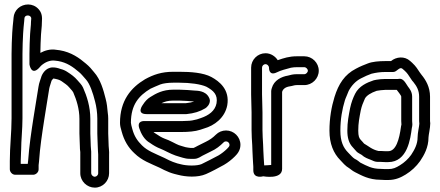

<svg xmlns="http://www.w3.org/2000/svg" viewBox="-20 -798 2016 880"><path d="M76 -88C76 -100.7 77 -105.5 77 -112C77 -154.2 83 -205.3 83 -256V-551C83 -583.2 84.5 -615.1 86 -644.8C87.1 -669.3 89 -677.6 90.9 -700.9L91.9 -713.2C93.1 -733.7 125.3 -730.3 123.1 -711.5L122.1 -699.1C122 -698.4 122 -697.5 122 -697C122 -678.9 119.4 -669 118 -643.3C116.6 -613.6 115 -584.9 115 -552V-503C115 -503 122.6 -450.3 157.7 -485.3C161.2 -488.8 165.2 -493.2 168.2 -496.8C186.4 -513.2 209.2 -522.9 230.9 -520.2L246.4 -518.3C286.3 -511.3 313.5 -492.2 342.1 -467.7C353 -459 363 -445.6 373.6 -434.1C391.7 -414.4 405.8 -372.5 415.8 -332.7C421.5 -311.8 426 -281.2 426 -255V-186C426 -170.8 428 -140.4 428 -129C428 -109.8 430 -98.6 430 -90V-4C430 4.6 422.3 12 414.5 12C406.1 12 398 3.8 398 -4V-103C398 -111.5 396 -119 396 -129C396 -144.9 394 -173.4 394 -186V-253C394 -308.6 378.1 -357.4 360.8 -396.2C357.8 -403.1 354 -408 349.2 -414.1L335 -430.2C322.3 -445.5 305 -457.9 290.9 -466.8C280.5 -474.2 269 -479.2 257.6 -481.9C245 -486.6 234.3 -489 222 -489C187.7 -489 171.4 -455.4 168.6 -443.6C166.6 -434.7 158.8 -419.2 156.3 -399.7C148.1 -354.5 142.2 -307.3 133.3 -257.1C123.6 -194.1 113.7 -129.1 109.1 -62.9C108.2 -56.9 107.5 -51.1 107.2 -47H75V-60C75 -67.6 76 -77.6 76 -88ZM25 -60V-22C25 -11.3 34.9 3 50 3H132C142.7 3 157 -6.9 157 -22V-41C157 -43.1 158.5 -51.9 158.9 -58.3C163.2 -122.4 172.8 -184.9 182.7 -248.9C191.6 -299.8 197.8 -348.7 205.6 -391.5C207.6 -402.6 210.8 -408.5 216.4 -428.4C218.2 -431.1 221.5 -435.3 224.8 -438.3C240.5 -435.4 252.7 -432.7 262.5 -425.7C276.4 -415.7 287.9 -408.7 297 -397.8L310.8 -382C311.7 -380.8 313.3 -378.6 315.7 -374.7C330.6 -340.7 344 -298.4 344 -253V-186C344 -170.1 346 -141.6 346 -129C346 -119.2 346.6 -110.1 348 -101V-4C348 32.7 378.8 62 414.5 62C450.8 62 480 31.9 480 -4V-88.9C481.2 -103.7 478 -120.5 478 -129C478 -143.7 476 -174 476 -186V-255C476 -263.7 475.3 -271.9 473.8 -281.9C472.1 -302.3 469.9 -324.4 464.2 -345.3C454.3 -385.1 440.6 -434.3 411.1 -467.1C401.9 -479 389.1 -493.9 373.9 -506.3C344.3 -531.6 307 -558.9 253.6 -567.7L237.9 -569.7C211.1 -574.4 185.4 -566.7 165 -555.6C165.1 -584.3 166.6 -612.4 168 -640.7C169.1 -661.8 171.9 -672.7 172 -695.9C174 -720.5 172.4 -738.4 157.2 -755.6C130.7 -785.6 87.9 -782.5 63 -760.2C51.4 -749.7 43.1 -734 42.1 -716.8L41.1 -705.1C39.4 -684.4 37.2 -673.9 36 -647.2C34.5 -617.6 33 -584.6 33 -551V-256C33 -190.8 25 -126.5 25 -60Z M942 -337C942 -341.9 940 -347.5 938 -350.6C922.2 -383.9 880.2 -382 872.9 -382.8C861.5 -384.3 816.5 -387 802 -387H774C726 -387 695.1 -369.7 668.8 -353.2C655.6 -345 645 -333.8 635.3 -318.6C635.3 -318.6 601.4 -275 652 -275L833 -275C833.8 -275 834.9 -275.1 835.5 -275.1C869.1 -278.5 895.8 -286.5 920.9 -301.6C927.6 -305.6 942 -318.9 942 -337ZM869.9 -332.7C860.1 -329.4 848.6 -326.8 831.7 -325L720 -325C734.4 -332 750.1 -337 774 -337H802C813.5 -337 862.4 -334.1 869.9 -332.7ZM812 -243H642C642 -243 606.2 -246.4 618.3 -210.1C626.4 -185.8 641 -157.4 667.9 -142.6C682.8 -132.1 698.4 -122.7 717.2 -115.6C731.4 -110.3 761.4 -92.9 784.1 -85.3C790.3 -83.2 796.1 -81.4 801 -80L817.9 -75C827.9 -72.1 836.7 -70 852 -70H871C887.4 -70 902.4 -81.7 908.2 -84.6L945.7 -103.4C970.8 -114.7 988.5 -129.1 1004.7 -145.3C1008.3 -148.9 1010.9 -150 1016 -150C1024.6 -150 1032 -142.6 1032 -134C1032 -128.8 1030 -125.3 1020.3 -115.7C1010.1 -105.4 994.2 -93.1 981.7 -85.8C955.7 -71.6 928.9 -58.4 903.4 -45.7C881.8 -36.8 835.8 -37.7 808.3 -45.2L792.6 -49.1C779.2 -53.2 765.3 -58.3 755.2 -63.4L732.9 -74.5C688.4 -95.3 656.4 -106 630.7 -131.7C610.4 -151.9 595.3 -172.8 586.1 -207.8C582.3 -220.4 580.6 -229.6 580 -235.9C580.3 -318.9 616.8 -359.5 669.4 -391.3C680.6 -397.3 699.9 -404.3 714.8 -411C727.5 -415.9 751.4 -419 774 -419H802C851.5 -419 899.4 -412.4 925.8 -400.6C958 -383.1 979.3 -364.3 972.4 -324.5C965.8 -289.7 936.5 -268.9 900.1 -256.7L882.8 -250.9C868.3 -247 853.1 -244 838 -244C829.3 -244 820.7 -243 812 -243ZM1016 -200C998.5 -200 981.7 -193.1 969.3 -180.7C955.3 -166.6 941.4 -157.1 923.8 -148.4L885.8 -129.4C876.2 -124.6 872.1 -121.7 867.4 -120H853.2C843.7 -120.9 841.9 -121.5 830.6 -123.4L815 -128C810.5 -129.3 805.7 -130.8 799.9 -132.7C787.9 -136.7 758.9 -154.7 734.2 -162.6C721.9 -167.3 708 -175.5 695.5 -184.3C691.2 -187.4 688.1 -188.3 683.6 -193H812C842.4 -193 874.3 -195.4 897.9 -203.3L915.3 -209.1C962.6 -222.3 1010.6 -257.8 1021.6 -315.5C1034.1 -387.4 985 -425.5 948.9 -445C911.9 -464.9 854.7 -469 802 -469H774C720.3 -469 683 -455.7 644.6 -434.7C580.3 -396.2 530 -337.4 530 -235C530 -221.7 533.1 -210.7 537.9 -194.2C548.6 -154.4 567.8 -121.6 595.7 -95.9C630.7 -61.4 670.5 -48.4 711.1 -29.5L732.8 -18.6C747.3 -11.4 764.5 -4.6 779.9 -0.7L795.6 3.2C831.6 12.8 885.7 16.6 924 -0.1C951.8 -12.3 978.7 -27.2 1006.3 -42.2C1024.7 -52.9 1041.8 -66.4 1055.7 -80.3C1065.3 -89.9 1082 -106.9 1082 -134C1082 -170.4 1052.4 -200 1016 -200Z M1187 -107C1187 -116.2 1186.6 -126.1 1185.9 -135.6L1184 -169.4C1183.3 -181.5 1183 -192.6 1183 -202V-283C1183 -313.3 1181 -338.9 1181 -365V-488C1181 -496.6 1188.4 -504 1197 -504C1204.6 -504 1212.5 -496.9 1213 -487.5C1213 -487.5 1211.1 -447.6 1249.2 -466.6C1267 -475.6 1290 -481.2 1313.6 -487.6C1323.9 -489.4 1331 -490 1340 -490H1375C1382.6 -490 1391 -481.7 1391 -474C1391 -466.3 1382.6 -458 1375 -458H1340C1323 -458 1309.7 -454.2 1299.8 -451.5C1269.4 -446.5 1235.9 -429.8 1226 -394.9C1224.7 -390.4 1223 -385.3 1223 -381V-41.9C1210.6 -40.6 1197.3 -40.2 1190.9 -40C1190.2 -57.2 1187 -92.8 1187 -107ZM1141 -33.5V-18C1141 23.6 1186.5 10 1186.5 10C1186.5 10 1273 26.5 1273 -24V-376.7C1276.1 -388.2 1286.2 -399.1 1308.5 -402.3C1322.3 -404.2 1328.2 -408 1340 -408H1375C1410.6 -408 1441 -437.8 1441 -474C1441 -510.2 1410.7 -540 1375 -540H1340C1305.5 -540 1280.8 -531.7 1252.9 -522.2C1242.6 -538.9 1221.9 -554 1197 -554C1160.7 -554 1131 -524.4 1131 -488V-365C1131 -336.3 1133 -310.9 1133 -283V-202C1133 -191.4 1133.3 -179.8 1134 -166.6L1136.1 -132.4C1136.7 -123.2 1137 -115.1 1137 -107C1137 -92.3 1140 -57 1140 -49C1140 -43.6 1141 -41.7 1141 -33.5Z M1869 -243V-355C1869 -379.2 1854.8 -394.3 1850.3 -400.5C1839.5 -415.8 1828.6 -441.9 1805.9 -436.3C1805.2 -436.1 1804.6 -436 1804 -436H1745C1732.3 -436 1714.5 -434.4 1705.1 -432.5L1695.1 -430.5C1694.1 -430.3 1692.8 -430 1692.1 -429.7C1662 -419.7 1625.4 -403.6 1607.6 -368.2C1597.9 -348.7 1590.3 -329.1 1584.5 -301.9C1578.3 -269 1572 -240 1572 -199C1572 -168.3 1578.2 -141.5 1598.3 -121.3C1602.9 -116.8 1607.5 -110.1 1615.3 -102.3C1620.9 -96.8 1631.8 -92 1637.3 -88.4C1651.4 -75.3 1666.6 -70.6 1678.3 -66C1690.4 -60.6 1698.8 -56 1712 -56H1724C1733.3 -55.3 1739.2 -55 1745 -55H1759C1848.3 -55 1861.2 -163.6 1867.6 -211.4C1869 -217.3 1870 -221.8 1870 -228C1870 -233.1 1869 -238.7 1869 -243ZM1819 -355V-243C1819 -237.6 1819.1 -235 1819.9 -227.4C1819.7 -226.4 1818.5 -221.6 1818.2 -219.3C1809.9 -157 1794.7 -105 1759 -105H1745C1741.6 -105 1732.9 -106 1725 -106H1714.6C1684.5 -112.7 1668.7 -128.6 1648.5 -140C1645.7 -143.1 1640.4 -150 1633.7 -156.7C1626.4 -164 1622 -173.8 1622 -199C1622 -234.5 1627 -257.6 1633.5 -292.1C1638 -312.7 1643.8 -326.5 1652.6 -346.3C1659.6 -359.7 1679.3 -372.5 1706.5 -381.8C1715.4 -383.6 1735.7 -386 1745 -386H1798.5C1802.9 -379.6 1819 -360.9 1819 -355ZM1724 -24C1684.7 -24 1662.3 -37.2 1631.4 -52.7C1626.4 -56.3 1618.8 -64 1605.2 -70.4C1596 -76.2 1588.6 -85.8 1575.7 -98.7C1553.5 -120.9 1540 -149.9 1540 -199C1540 -250.8 1548.3 -297.9 1560.9 -338.6C1564.2 -349.4 1572.8 -366.2 1578.1 -381.3C1591 -405.9 1610.9 -427 1634.5 -438.8C1643.1 -443.4 1651.3 -447.4 1659.5 -450.9L1682.7 -460.1C1702.4 -464.9 1722.7 -468 1745 -468H1782C1800.8 -468 1810.6 -495.8 1826.2 -481.4L1835.2 -473.5C1847.1 -462.5 1851.8 -454.3 1862.3 -438.4C1867 -430.2 1871.2 -425.6 1874.4 -422.3C1890.1 -402.8 1901 -383.4 1901 -355V-243C1901 -239 1901.4 -235.1 1901.9 -231C1901.3 -217.7 1894 -189 1894 -168.5C1894 -137.6 1880 -111.7 1864.4 -88.1C1850.9 -69.3 1832.9 -52.7 1813.4 -40.8C1794.2 -29 1781.9 -23 1759 -23H1745C1741.6 -23 1732.6 -24 1724 -24ZM1951 -243V-355C1951 -399.2 1931.4 -431.6 1912.3 -454.8C1908.8 -459.2 1907 -461.5 1904.8 -464.9C1894.6 -480.2 1886.8 -493.9 1868.8 -510.5L1859.7 -518.6C1834.2 -542 1795.5 -537.9 1772.1 -518H1745C1717 -518 1686.2 -515.4 1665.7 -507.2L1640.4 -497.1C1629.7 -492.5 1622.1 -488.9 1611.5 -483.2C1559.5 -456.7 1531.4 -412.7 1513.1 -353.4C1499.2 -308.2 1490 -256.2 1490 -199C1490 -139.8 1508.2 -95.5 1540.3 -63.3C1550.3 -53.4 1561.5 -37.8 1581.6 -26.3C1587.1 -23.2 1593 -16 1607.8 -8.6C1637.1 6 1670.1 25.7 1723.1 26C1730.7 26.5 1739.8 27 1745 27H1759C1793.5 27 1818 15 1839.6 1.8C1865.1 -13.8 1888 -35 1905.6 -59.9C1923.4 -86.5 1944 -121.9 1944 -168.5C1944 -178.3 1952 -210.8 1952 -233C1952 -236 1951 -239.9 1951 -243Z"/></svg>

Font: HoneyBee
Style: Str
Weight: 700
Foundry: Cannot Into Space Fonts
Version: Version 0.89